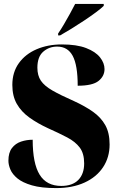

<svg xmlns="http://www.w3.org/2000/svg" viewBox="-20 -951 608 981"><path d="M267 10Q191 10 143 -4Q95 -18 69 -39.5Q43 -61 33 -85Q23 -109 23 -130Q23 -171 41 -194.5Q59 -218 87.5 -227.5Q116 -237 147 -237Q147 -116 182.5 -58.5Q218 -1 293 -1Q350 -1 380 -31.5Q410 -62 410 -116Q410 -167 387.5 -197Q365 -227 323 -249Q281 -271 225 -296Q171 -321 130 -350.5Q89 -380 66 -420Q43 -460 43 -517Q43 -582 76.5 -628.5Q110 -675 167.5 -699.5Q225 -724 296 -724Q372 -724 420 -705.5Q468 -687 491 -658Q514 -629 514 -598Q514 -562 483.5 -537.5Q453 -513 377 -513Q377 -618 351.5 -665.5Q326 -713 272 -713Q231 -713 201 -687Q171 -661 171 -605Q171 -565 189 -538.5Q207 -512 248 -488.5Q289 -465 357 -435Q414 -409 455 -380Q496 -351 518 -311.5Q540 -272 540 -213Q540 -147 506.5 -96.5Q473 -46 411.5 -18Q350 10 267 10ZM277 -780Q291 -800 306.5 -826.5Q322 -853 337.5 -881Q353 -909 364 -931H510V-921Q497 -908 470 -888Q443 -868 410 -846Q377 -824 344.5 -804Q312 -784 287 -770H277Z"/></svg>

Font: Noto Serif Display SemiCondensed Black
Style: Regular
Weight: 900
Width: 4
Designer: Monotype Design Team
Foundry: Monotype Imaging Inc.
Version: Version 2.009